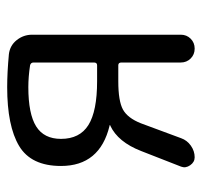

<svg xmlns="http://www.w3.org/2000/svg" viewBox="-34 -534 567 540"><g transform="rotate(-90 250.0 -263.5)"><path d="M129.9 -376Q129.9 -323.2 168.9 -298.8Q208 -274.4 292 -274.4H336.9Q344.7 -274.4 344.7 -283.2V-453.1Q344.7 -460.9 336.9 -462.9Q304.7 -467.8 275.4 -467.8Q200.2 -467.8 165 -445.8Q129.9 -423.8 129.9 -376ZM78.1 0Q64.5 0 55.7 -12.7Q46.9 -25.4 51.8 -38.1L95.7 -150.4Q121.1 -215.8 167 -237.3Q168.9 -237.3 168.9 -238.3Q168.9 -239.3 167 -239.3Q53.7 -266.6 53.7 -376Q53.7 -460 109.9 -493.7Q166 -527.3 275.4 -527.3Q316.4 -527.3 368.2 -522.5Q392.6 -519.5 407.7 -500.5Q422.9 -481.4 422.9 -457V-39.1Q422.9 -22.5 411.6 -11.2Q400.4 0 383.8 0Q367.2 0 356 -11.2Q344.7 -22.5 344.7 -39.1V-206.1Q344.7 -214.8 336.9 -214.8H292Q236.3 -214.8 212.4 -201.7Q188.5 -188.5 173.8 -151.4L131.8 -38.1Q126 -21.5 110.8 -10.7Q95.7 0 78.1 0Z"/></g></svg>

Font: Rounded Mgen+ 1mn regular
Style: Regular
Weight: 400
Designer: [Source Han Sans]
Ryoko NISHIZUKA  (kana & ideographs); Paul D. Hunt (Latin, Greek & Cyrillic); Wenlong ZHANG  (bopomofo
Version: Version 1.059.20150602